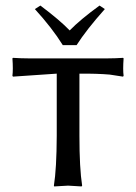

<svg xmlns="http://www.w3.org/2000/svg" viewBox="-20 -671 492 694"><path d="M207 -507.8Q168.5 -569.8 106 -638.2L126 -650.9Q196.8 -597.7 231.9 -561Q270.5 -600.6 339.8 -650.9L358.9 -638.2Q291.5 -562.5 256.8 -507.8ZM185.1 -404.8Q185.1 -404.8 26.9 -394L24.9 -397Q27.8 -419.9 24.9 -460L26.9 -461.9Q57.1 -460 82 -460H370.1Q395.5 -460 424.8 -461.9L426.8 -460Q423.8 -418.9 426.8 -397L424.8 -394Q424.8 -394 376.5 -401.4Q331.1 -405.3 267.1 -404.8V-180.2Q267.1 -63 276.9 0L274.9 2.9Q272.9 2.9 226.1 0L175.8 2.9L174.8 0Q184.6 -61 185.1 -180.2Z"/></svg>

Font: Linux Biolinum Capitals O
Style: Small Caps
Weight: 400
Designer: Philipp H. Poll
Foundry: Philipp H. Poll
Version: Version 1.0.4